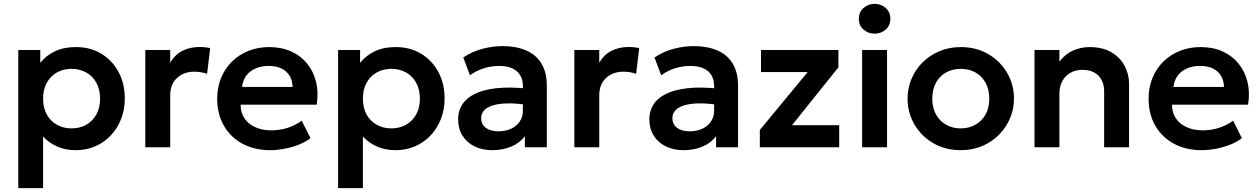

<svg xmlns="http://www.w3.org/2000/svg" viewBox="-20 -757 6472 987"><path d="M74 210V-500H187V-434Q216 -470.5 261.5 -492.8Q307 -515 371.5 -515Q444 -515 500.5 -481Q557 -447 589.2 -387.2Q621.5 -327.5 621.5 -250Q621.5 -194.5 603 -146.5Q584.5 -98.5 551 -62.2Q517.5 -26 471.2 -5.5Q425 15 369.5 15Q315.5 15 273.8 -3.8Q232 -22.5 201.5 -55V210ZM348 -97Q390.5 -97 423.5 -115.8Q456.5 -134.5 475.5 -168.8Q494.5 -203 494.5 -250Q494.5 -297 475.5 -331.5Q456.5 -366 423.2 -384.5Q390 -403 348 -403Q305.5 -403 272.5 -384.5Q239.5 -366 220.5 -331.5Q201.5 -297 201.5 -250Q201.5 -203 220.2 -168.8Q239 -134.5 272.2 -115.8Q305.5 -97 348 -97Z M727 0V-500H855V-434.5Q881 -478.5 920.2 -497Q959.5 -515.5 1005 -515.5Q1021 -515.5 1034.5 -514Q1048 -512.5 1060.5 -509.5L1044.5 -377.5Q1029 -383 1012.2 -385.8Q995.5 -388.5 979 -388.5Q925 -388.5 890 -356.2Q855 -324 855 -266V0Z M1369.5 15Q1288 15 1226.5 -18.2Q1165 -51.5 1130.8 -111Q1096.5 -170.5 1096.5 -249.5Q1096.5 -307.5 1116.2 -356Q1136 -404.5 1172.2 -440.2Q1208.5 -476 1257.2 -495.5Q1306 -515 1364 -515Q1427 -515 1476.5 -492.8Q1526 -470.5 1558.8 -430.2Q1591.5 -390 1604.8 -336.2Q1618 -282.5 1608 -219H1217Q1216.5 -179.5 1235.8 -150Q1255 -120.5 1290.8 -103.8Q1326.5 -87 1375 -87Q1418 -87 1457.5 -99.5Q1497 -112 1531 -136.5L1576 -47Q1552.5 -28 1517.5 -14Q1482.5 0 1443.8 7.5Q1405 15 1369.5 15ZM1224.5 -310H1484Q1482.5 -360.5 1450.5 -389.2Q1418.5 -418 1361 -418Q1304 -418 1267 -389.2Q1230 -360.5 1224.5 -310Z M1718 210V-500H1831V-434Q1860 -470.5 1905.5 -492.8Q1951 -515 2015.5 -515Q2088 -515 2144.5 -481Q2201 -447 2233.2 -387.2Q2265.5 -327.5 2265.5 -250Q2265.5 -194.5 2247 -146.5Q2228.5 -98.5 2195 -62.2Q2161.5 -26 2115.2 -5.5Q2069 15 2013.5 15Q1959.5 15 1917.8 -3.8Q1876 -22.5 1845.5 -55V210ZM1992 -97Q2034.5 -97 2067.5 -115.8Q2100.5 -134.5 2119.5 -168.8Q2138.5 -203 2138.5 -250Q2138.5 -297 2119.5 -331.5Q2100.5 -366 2067.2 -384.5Q2034 -403 1992 -403Q1949.5 -403 1916.5 -384.5Q1883.5 -366 1864.5 -331.5Q1845.5 -297 1845.5 -250Q1845.5 -203 1864.2 -168.8Q1883 -134.5 1916.2 -115.8Q1949.5 -97 1992 -97Z M2510 15Q2459 15 2419.5 -4.5Q2380 -24 2357.5 -59.8Q2335 -95.5 2335 -144.5Q2335 -186.5 2356 -219.5Q2377 -252.5 2420.5 -274.2Q2464 -296 2531.8 -303.5Q2599.5 -311 2692.5 -301.5L2694.5 -217Q2633.5 -226.5 2588 -225.5Q2542.5 -224.5 2512.8 -215Q2483 -205.5 2468.2 -189Q2453.5 -172.5 2453.5 -150.5Q2453.5 -117.5 2477.5 -99.8Q2501.5 -82 2543 -82Q2578.5 -82 2606.8 -95Q2635 -108 2651.5 -131.8Q2668 -155.5 2668 -188V-314.5Q2668 -346 2654.8 -369.2Q2641.5 -392.5 2614.5 -405.2Q2587.5 -418 2545 -418Q2506 -418 2467.8 -406.2Q2429.5 -394.5 2396 -370L2361.5 -461.5Q2409 -493 2461.5 -506.5Q2514 -520 2563 -520Q2633 -520 2684.2 -498Q2735.5 -476 2763.2 -430.8Q2791 -385.5 2791 -316V0H2678V-57Q2653 -22.5 2609 -3.8Q2565 15 2510 15Z M2932.5 0V-500H3060.5V-434.5Q3086.5 -478.5 3125.8 -497Q3165 -515.5 3210.5 -515.5Q3226.5 -515.5 3240 -514Q3253.5 -512.5 3266 -509.5L3250 -377.5Q3234.5 -383 3217.8 -385.8Q3201 -388.5 3184.5 -388.5Q3130.5 -388.5 3095.5 -356.2Q3060.5 -324 3060.5 -266V0Z M3493 15Q3442 15 3402.5 -4.5Q3363 -24 3340.5 -59.8Q3318 -95.5 3318 -144.5Q3318 -186.5 3339 -219.5Q3360 -252.5 3403.5 -274.2Q3447 -296 3514.8 -303.5Q3582.5 -311 3675.5 -301.5L3677.5 -217Q3616.5 -226.5 3571 -225.5Q3525.5 -224.5 3495.8 -215Q3466 -205.5 3451.2 -189Q3436.5 -172.5 3436.5 -150.5Q3436.5 -117.5 3460.5 -99.8Q3484.5 -82 3526 -82Q3561.5 -82 3589.8 -95Q3618 -108 3634.5 -131.8Q3651 -155.5 3651 -188V-314.5Q3651 -346 3637.8 -369.2Q3624.5 -392.5 3597.5 -405.2Q3570.5 -418 3528 -418Q3489 -418 3450.8 -406.2Q3412.5 -394.5 3379 -370L3344.5 -461.5Q3392 -493 3444.5 -506.5Q3497 -520 3546 -520Q3616 -520 3667.2 -498Q3718.5 -476 3746.2 -430.8Q3774 -385.5 3774 -316V0H3661V-57Q3636 -22.5 3592 -3.8Q3548 15 3493 15Z M3886 0V-89L4132 -386.5H3892V-500H4290V-411L4051.5 -113.5H4294V0Z M4412 0V-500H4540V0ZM4476 -584Q4443 -584 4419 -605Q4395 -626 4395 -660.5Q4395 -695 4419 -716Q4443 -737 4476 -737Q4509 -737 4533 -716Q4557 -695 4557 -660.5Q4557 -626 4533 -605Q4509 -584 4476 -584Z M4919 15Q4839 15 4777.2 -21.2Q4715.5 -57.5 4680.5 -117.8Q4645.5 -178 4645.5 -250Q4645.5 -303 4665.5 -351Q4685.5 -399 4722.2 -435.8Q4759 -472.5 4809 -493.8Q4859 -515 4919 -515Q4998.5 -515 5060.2 -479Q5122 -443 5157.2 -382.5Q5192.5 -322 5192.5 -250Q5192.5 -197 5172.2 -149.2Q5152 -101.5 5115.5 -64.5Q5079 -27.5 5029 -6.2Q4979 15 4919 15ZM4919 -97Q4961 -97 4994.2 -115.8Q5027.5 -134.5 5046.5 -168.8Q5065.5 -203 5065.5 -250Q5065.5 -297 5046.5 -331.5Q5027.5 -366 4994.5 -384.5Q4961.5 -403 4919 -403Q4876.5 -403 4843.2 -384.5Q4810 -366 4791.2 -331.5Q4772.5 -297 4772.5 -250Q4772.5 -203 4791.5 -168.8Q4810.5 -134.5 4843.5 -115.8Q4876.5 -97 4919 -97Z M5298 0V-500H5426V-440Q5456 -479.5 5496.2 -497.2Q5536.5 -515 5580.5 -515Q5649.5 -515 5694.8 -487.5Q5740 -460 5762 -417Q5784 -374 5784 -327V0H5656V-287Q5656 -338 5626.5 -368Q5597 -398 5544 -398Q5509.5 -398 5482.8 -382.8Q5456 -367.5 5441 -340Q5426 -312.5 5426 -276.5V0Z M6157.5 15Q6076 15 6014.5 -18.2Q5953 -51.5 5918.8 -111Q5884.5 -170.5 5884.5 -249.5Q5884.5 -307.5 5904.2 -356Q5924 -404.5 5960.2 -440.2Q5996.5 -476 6045.2 -495.5Q6094 -515 6152 -515Q6215 -515 6264.5 -492.8Q6314 -470.5 6346.8 -430.2Q6379.5 -390 6392.8 -336.2Q6406 -282.5 6396 -219H6005Q6004.5 -179.5 6023.8 -150Q6043 -120.5 6078.8 -103.8Q6114.5 -87 6163 -87Q6206 -87 6245.5 -99.5Q6285 -112 6319 -136.5L6364 -47Q6340.5 -28 6305.5 -14Q6270.5 0 6231.8 7.5Q6193 15 6157.5 15ZM6012.5 -310H6272Q6270.5 -360.5 6238.5 -389.2Q6206.5 -418 6149 -418Q6092 -418 6055 -389.2Q6018 -360.5 6012.5 -310Z"/></svg>

Font: Geologica Thin Roman Medium
Style: Regular
Weight: 500
Version: Version 1.010;gftools[0.9.28]